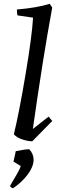

<svg xmlns="http://www.w3.org/2000/svg" viewBox="-20 -732 320 1011"><path d="M150 12Q127 12 97 2Q67 -8 53 -25Q80 -135 114.5 -340Q149 -545 154 -639L72 -651Q69 -663 69 -682Q176 -691 242 -712L255 -692Q206 -427 153 -53L236 -118L255 -95ZM49 259Q45 259 39 254.5Q33 250 33 248Q33 246 46 224.5Q59 203 73 178Q87 153 89 142L51 119Q52 114 57.5 90Q63 66 63 64Q110 54 134 54Q157 78 157 110Q156 147 125.5 187.5Q95 228 49 259Z"/></svg>

Font: Albura Medium
Style: Italic
Weight: 462
Italic angle: -7°
Designer: Mercedes Jáuregui
Foundry: Omnibus-Type Team
Version: Version 1.000